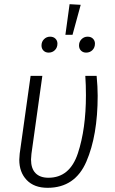

<svg xmlns="http://www.w3.org/2000/svg" viewBox="-20 -885 547 916"><path d="M446 -428Q446 -239 392 -114Q338 11 207 11Q143 11 107.5 -26Q72 -63 72 -123Q72 -132 74 -152L126 -523H182L130 -151Q128 -133 128 -124Q128 -81 149.5 -59Q171 -37 211 -37Q313 -37 351.5 -153.5Q390 -270 390 -431Q390 -480 387 -523H441Q446 -471 446 -428ZM312 -865 365 -862 326 -719H292ZM254 -677Q254 -658 242 -646Q230 -634 212 -634Q197 -634 187.5 -643.5Q178 -653 178 -668Q178 -686 190 -698Q202 -710 219 -710Q235 -710 244.5 -700.5Q254 -691 254 -677ZM433 -677Q433 -658 421 -646Q409 -634 391 -634Q376 -634 366.5 -643.5Q357 -653 357 -668Q357 -686 369 -698Q381 -710 398 -710Q414 -710 423.5 -700.5Q433 -691 433 -677Z"/></svg>

Font: Fira Sans Condensed Light
Style: Italic
Weight: 300
Width: 3
Italic angle: -8°
Designer: Carrois Corporate & Edenspiekermann AG
Foundry: Carrois Corporate GbR & Edenspiekermann AG
Version: Version 4.203